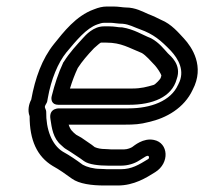

<svg xmlns="http://www.w3.org/2000/svg" viewBox="-20 -572 628 590"><path d="M351 -488C343 -488 332 -491 316 -491H299C267 -491 243 -464 235 -455C216 -434 194 -411 176 -382C175 -381 174 -380 174 -379C159 -347 148 -313 139 -277C136 -266 139 -250 159 -250H377C448 -250 508 -273 523 -329C539 -373 504 -400 496 -408C484 -421 469 -441 445 -454C444 -454 444 -455 443 -455C419 -464 393 -482 355 -488ZM416 -409C428 -402 443 -385 457 -370C463 -363 475 -346 476 -339C475 -337 474 -335 474 -333C473 -329 457 -312 452 -311C431 -305 414 -300 386 -300H195C202 -323 210 -344 219 -363C232 -383 248 -402 269 -424C278 -432 287 -440 290 -441H307C353 -441 376 -425 416 -409ZM289 -53C267 -53 246 -59 234 -66C215 -80 195 -94 173 -106C139 -127 121 -175 122 -229C122 -235 117 -240 118 -245C119 -250 124 -255 125 -260L127 -271C137 -328 158 -379 184 -411C215 -448 245 -485 279 -497C287 -500 294 -502 301 -502H320C328 -502 342 -499 357 -499C378 -497 390 -489 410 -482C452 -467 474 -448 505 -416C528 -391 550 -354 528 -313C528 -312 527 -311 527 -311C505 -262 444 -239 375 -239H164C164 -239 129 -242 135 -206C139 -179 143 -147 168 -126C173 -122 176 -118 181 -115L197 -105C204 -100 219 -90 227 -85L238 -77C253 -66 286 -63 311 -63H353C372 -63 393 -69 408 -79C427 -91 431 -94 435 -93C439 -92 439 -85 435 -83C407 -66 385 -52 351 -52H309C306 -52 297 -53 289 -53ZM303 -114C291 -114 280 -116 271 -120L262 -127C252 -134 239 -143 230 -149L214 -158C203 -167 196 -173 191 -189H366C391 -189 411 -190 437 -197C491 -209 546 -240 572 -296C610 -368 570 -427 545 -454C529 -471 507 -498 475 -511C465 -516 451 -523 435 -529C419 -536 396 -549 367 -549C357 -549 345 -552 328 -552H309C295 -552 283 -549 268 -543C213 -523 175 -473 146 -437C109 -391 88 -332 76 -266C69 -253 64 -233 71 -215C71 -141 94 -91 142 -62C162 -51 182 -37 201 -23C223 -7 262 -2 300 -2H342C392 -2 430 -26 457 -43C502 -71 498 -133 453 -142C420 -149 392 -124 386 -120C383 -118 372 -113 362 -113H320C317 -113 309 -114 303 -114Z"/></svg>

Font: Blanket
Style: OutlineObl
Weight: 400
Foundry: Cannot Into Space Fonts
Version: Version 0.9